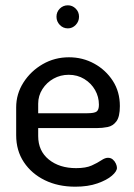

<svg xmlns="http://www.w3.org/2000/svg" viewBox="-20 -696 505 724"><path d="M264 8Q199 8 149 -16.5Q99 -41 70 -84.5Q41 -128 41 -186V-291Q41 -342 68.5 -385Q96 -428 141 -454Q186 -480 240 -480Q292 -480 335.5 -456Q379 -432 405.5 -391Q432 -350 432 -296Q432 -256 419 -238.5Q406 -221 386 -217Q366 -213 344 -213H124V-183Q124 -127 164 -94.5Q204 -62 267 -62Q304 -62 326 -72Q348 -82 362 -91.5Q376 -101 387 -101Q398 -101 405.5 -94.5Q413 -88 417 -79Q421 -70 421 -63Q421 -50 402 -33.5Q383 -17 347.5 -4.5Q312 8 264 8ZM124 -269H309Q336 -269 344.5 -275.5Q353 -282 353 -301Q353 -331 338.5 -356.5Q324 -382 298 -398Q272 -414 239 -414Q208 -414 182 -399.5Q156 -385 140 -360Q124 -335 124 -305ZM236 -589Q218 -589 205.5 -602Q193 -615 193 -633Q193 -651 205.5 -663.5Q218 -676 236 -676Q253 -676 265.5 -663.5Q278 -651 278 -633Q278 -615 265.5 -602Q253 -589 236 -589Z"/></svg>

Font: Dosis Medium
Style: Regular
Weight: 500
Designer: EdgarTolentino, PabloImpallari, IginoMarini
Foundry: EdgarTolentino, PabloImpallari, IginoMarini
Version: Version 3.001; ttfautohint (v1.8.2)